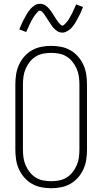

<svg xmlns="http://www.w3.org/2000/svg" viewBox="-20 -985 540 1013"><path d="M250 8Q224 8 198 3Q172 -2 149 -15Q126 -28 108.5 -48Q91 -68 80 -92Q69 -116 65 -142.5Q61 -169 61 -195V-540Q61 -566 65 -592.5Q69 -619 80 -643Q91 -667 108.5 -687Q126 -707 149 -720Q172 -733 198 -738Q224 -743 250 -743Q276 -743 302 -738Q328 -733 351 -720Q374 -707 391.5 -687Q409 -667 420 -643Q431 -619 435 -592.5Q439 -566 439 -540V-195Q439 -169 435 -142.5Q431 -116 420 -92Q409 -68 391.5 -48Q374 -28 351 -15Q328 -2 302 3Q276 8 250 8ZM250 -29Q271 -29 292 -33Q313 -37 331 -48Q349 -59 362.5 -76Q376 -93 384.5 -112.5Q393 -132 396 -153Q399 -174 399 -195V-540Q399 -561 396 -582Q393 -603 384.5 -622.5Q376 -642 362.5 -659Q349 -676 331 -687Q313 -698 292 -702Q271 -706 250 -706Q229 -706 208 -702Q187 -698 169 -687Q151 -676 137.5 -659Q124 -642 115.5 -622.5Q107 -603 104 -582Q101 -561 101 -540V-195Q101 -174 104 -153Q107 -132 115.5 -112.5Q124 -93 137.5 -76Q151 -59 169 -48Q187 -37 208 -33Q229 -29 250 -29ZM309 -813Q302 -813 295 -815Q288 -817 282 -821Q276 -825 270.5 -829.5Q265 -834 260.5 -839.5Q256 -845 252 -851Q248 -857 244 -863Q240 -869 236 -875Q232 -881 228 -887.5Q224 -894 219.5 -900.5Q215 -907 211.5 -912Q208 -917 202 -923Q196 -929 191 -929Q187 -929 184 -926.5Q181 -924 178 -921.5Q175 -919 171.5 -914Q168 -909 166 -907Q164 -905 162.5 -902.5Q161 -900 159 -897.5Q157 -895 155.5 -892Q154 -889 152 -886Q150 -883 148 -879.5Q146 -876 144 -872Q142 -868 140 -864Q138 -860 136 -855.5Q134 -851 132 -846.5Q130 -842 127.5 -837Q125 -832 123 -827Q121 -822 118 -816L82 -830Q86 -840 89.5 -848.5Q93 -857 96.5 -864.5Q100 -872 104 -879.5Q108 -887 111.5 -893Q115 -899 118 -905Q121 -911 124.5 -916Q128 -921 131.5 -926Q135 -931 140 -937Q145 -943 150.5 -947.5Q156 -952 162.5 -956.5Q169 -961 176 -963Q183 -965 191 -965Q198 -965 205 -963Q212 -961 218 -957.5Q224 -954 229.5 -949Q235 -944 239.5 -938.5Q244 -933 248 -927.5Q252 -922 256 -916Q260 -910 264 -903.5Q268 -897 272 -890.5Q276 -884 280.5 -878Q285 -872 288.5 -867Q292 -862 298 -856Q304 -850 309 -850Q313 -850 316 -852.5Q319 -855 322 -857.5Q325 -860 328.5 -864.5Q332 -869 334 -871Q336 -873 337.5 -875.5Q339 -878 341 -880.5Q343 -883 344.5 -886Q346 -889 348 -892.5Q350 -896 352 -899.5Q354 -903 356 -906.5Q358 -910 360 -914Q362 -918 364 -922.5Q366 -927 368 -931.5Q370 -936 372.5 -941Q375 -946 377 -951.5Q379 -957 382 -962L418 -948Q414 -939 410.5 -930Q407 -921 403.5 -913.5Q400 -906 396 -899Q392 -892 388.5 -885.5Q385 -879 382 -873Q379 -867 375.5 -862Q372 -857 368.5 -852Q365 -847 360 -841Q355 -835 349.5 -830.5Q344 -826 337.5 -822Q331 -818 324 -815.5Q317 -813 309 -813Z"/></svg>

Font: Iosevka SS18 Extralight
Style: Regular
Weight: 200
Monospace: yes
Designer: Belleve Invis
Foundry: Belleve Invis
Version: Version 25.1.1; ttfautohint (v1.8.4)